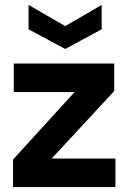

<svg xmlns="http://www.w3.org/2000/svg" viewBox="-20 -760 532 780"><path d="M33 0V-112L283 -386H36V-502H444V-390L190 -116H449V0ZM245 -561 96 -641V-740L245 -654L393 -740V-641Z"/></svg>

Font: DM Sans 16pt ExtraBold
Style: Regular
Weight: 800
Version: Version 4.004;gftools[0.9.30]